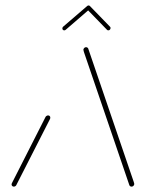

<svg xmlns="http://www.w3.org/2000/svg" viewBox="-20 -694 541 714"><path d="M31.5 0Q27.8 0 25.4 -2.4Q23 -4.8 23 -8.5Q23 -10.4 24.1 -12.6L149.6 -259.6Q151.1 -261.9 153.7 -263.3Q156.3 -264.8 158.9 -264.8Q163 -264.8 165.2 -262Q167.4 -259.3 167 -255.6Q167 -253.3 166.3 -252.2L40.4 -5.2Q39.3 -3 36.7 -1.5Q34.1 0 31.5 0ZM479.3 -9.3Q478.9 -5.6 476.1 -2.8Q473.3 0 469.3 0Q463.7 0 461.1 -5.2L291.9 -501.1Q290 -508.1 290 -509.3Q290.7 -513.3 293.5 -515.9Q296.3 -518.5 300 -518.5Q302.6 -518.5 305 -517Q307.4 -515.6 308.1 -513.3L477.4 -17.4Q479.3 -11.9 479.3 -9.3ZM309.3 -673.7Q312.2 -673.7 314.3 -671.7Q316.3 -669.6 316.3 -666.7Q316.3 -663 313.7 -660.4L224.4 -583.3Q221.9 -581.1 218.9 -581.1Q215.9 -581.1 213.9 -583.1Q211.9 -585.2 211.9 -588.1Q211.9 -591.9 214.4 -594.4L304.1 -671.5Q306.3 -673.7 309.3 -673.7ZM314.8 -671.1 389.3 -594.4Q391.1 -592.6 391.1 -590Q391.1 -586.3 388.7 -583.7Q386.3 -581.1 382.6 -581.1Q379.6 -581.1 377.8 -583.3L303.3 -660Z"/></svg>

Font: 26F Galaxy Sans Hairline
Style: Italic
Weight: 50
Italic angle: -5°
Designer: C₂₉H₂₅N₃O₅
Version: Version 1.200